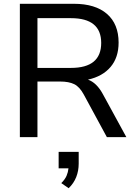

<svg xmlns="http://www.w3.org/2000/svg" viewBox="-20 -725 713 1015"><path d="M85 0V-705H370Q484 -705 545.5 -651.5Q607 -598 607 -500Q607 -421 564.5 -371Q522 -321 445 -304Q491 -288 524 -227L648 0H545L423 -225Q401 -266 372.5 -280Q344 -294 298 -294H178V0ZM178 -366H355Q515 -366 515 -498Q515 -629 355 -629H178ZM343 270 304 243Q324 223 332 204Q340 185 342 165H290V78H396V140Q396 178 383 211Q370 244 343 270Z"/></svg>

Font: Nunito Sans Medium
Style: Regular
Weight: 500
Designer: Vernon Adams
Foundry: Vernon Adams
Version: Version 3.101; ttfautohint (v1.8.4.7-5d5b);gftools[0.9.27]